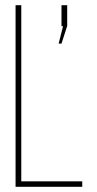

<svg xmlns="http://www.w3.org/2000/svg" viewBox="-20 -720 373 740"><path d="M297 0H40V-700H62V-21H297ZM206 -552 223 -619H217V-700H239V-620L217 -552Z"/></svg>

Font: Bebas Neue Light
Style: Regular
Weight: 300
Designer: Ryoichi Tsunekawa
Foundry: Ryoichi Tsunekawa
Version: Version 001.003; ttfautohint (v1.5.65-e2d9)